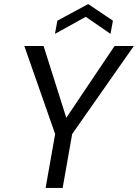

<svg xmlns="http://www.w3.org/2000/svg" viewBox="-20 -927 680 947"><path d="M205 0 252 -266 100 -700H195L307 -346L545 -700H640L336 -266L289 0ZM251 -760 263 -825 415 -907 537 -825 525 -760 403 -844Z"/></svg>

Font: DM Sans 18pt
Style: Italic
Weight: 400
Italic angle: -10°
Designer: Colophon Foundry, Jonny Pinhorn
Foundry: Colophon Foundry
Version: Version 4.004;gftools[0.9.30]